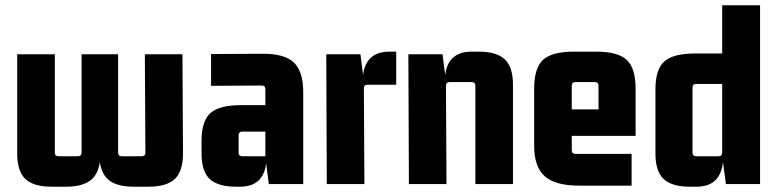

<svg xmlns="http://www.w3.org/2000/svg" viewBox="-20 -695 2940 725"><path d="M229 10H175Q107 10 76 -19Q45 -48 45 -115V-490H187V-119Q187 -105 201 -105H274Q288 -105 288 -119V-490H426V-119Q426 -105 440 -105H515Q529 -105 529 -119L527 -490H669L671 -115Q671 -48 640 -19Q609 10 541 10H485Q426 10 395 -12Q364 -34 357 -83Q350 -34 319 -12Q288 10 229 10Z M886 10H871Q803 10 772 -19Q741 -48 741 -115V-163Q741 -238 774.5 -268Q808 -298 891 -298H982V-358Q982 -372 968 -372L777 -371V-491L970 -492Q1053 -493 1089 -459.5Q1125 -426 1125 -347V0H995L985 -78Q974 10 886 10ZM982 -105V-198H895Q881 -198 881 -184V-119Q881 -105 895 -105Z M1451 -500H1476V-375H1368Q1354 -375 1354 -361L1356 0H1214L1212 -490H1341L1351 -412Q1362 -500 1451 -500Z M1761 -500H1787Q1855 -500 1886 -471Q1917 -442 1917 -375V0H1775V-371Q1775 -385 1761 -385H1678Q1664 -385 1664 -371L1666 0H1524L1522 -490H1651L1661 -412Q1672 -500 1761 -500Z M2365 6H2167Q2077 6 2037 -29.5Q1997 -65 1997 -144V-360Q1997 -438 2030.5 -469Q2064 -500 2147 -500H2230Q2313 -500 2346.5 -469Q2380 -438 2380 -360V-182H2139V-128Q2139 -114 2153 -114H2365ZM2153 -385Q2139 -385 2139 -371V-282H2240V-371Q2240 -385 2226 -385Z M2707 -675H2850V0H2721L2710 -83Q2700 10 2610 10H2585Q2517 10 2486 -19Q2455 -48 2455 -115V-358Q2455 -433 2488.5 -463Q2522 -493 2605 -493H2707ZM2707 -119V-378H2609Q2595 -378 2595 -364V-119Q2595 -105 2609 -105H2693Q2707 -105 2707 -119Z"/></svg>

Font: Gemunu Libre ExtraBold
Style: Regular
Weight: 800
Designer: Puspanada Ekanayake, Sola Matas, Pathum Egodawatta, Kosala Senevirathne
Foundry: mooniak
Version: Version 1.100